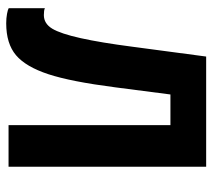

<svg xmlns="http://www.w3.org/2000/svg" viewBox="-54 -646 707 640"><g transform="rotate(90 300.0 -325.5)"><path d="M396.5 -539.6H294.4L270.5 -355Q251.5 -207.5 226.8 -132.6Q202.1 -57.6 163.6 -24.9Q125 7.8 57.1 7.8Q40 7.8 25.6 5.1Q11.2 2.4 6.8 -0.5V-121.1Q13.7 -117.7 29.8 -117.7Q58.1 -117.7 75 -145.5Q91.8 -173.3 106.7 -240.5Q121.6 -307.6 135.3 -413.1L168 -658.7H535.2V0H396.5Z"/></g></svg>

Font: Liberation Mono
Style: Bold
Weight: 700
Monospace: yes
Designer: Steve Matteson
Foundry: Ascender Corporation
Version: Version 2.1.5